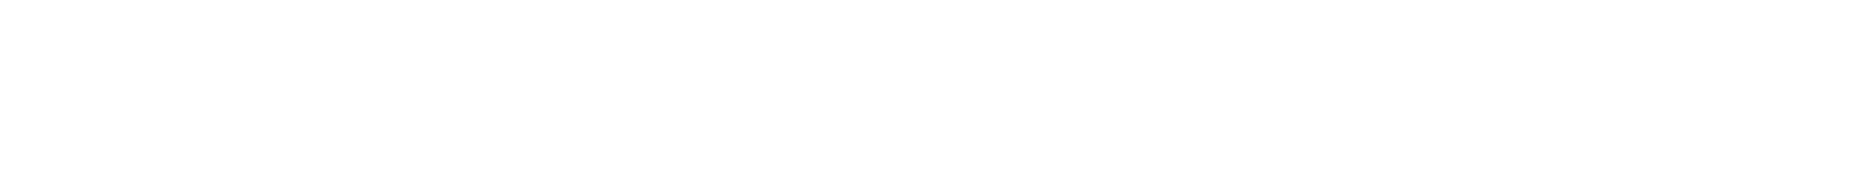

<svg xmlns="http://www.w3.org/2000/svg" viewBox="-20 -20 386 40"><path d="M62 0Z"/></svg>

Font: Passageway
Style: BdSuIt
Weight: 700
Foundry: Ascender Corporation
Version: Version 1.11